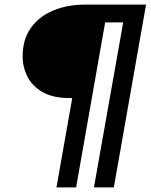

<svg xmlns="http://www.w3.org/2000/svg" viewBox="-20 -720 659 840"><path d="M227 100 296 -291H284Q212 -291 166.5 -317Q121 -343 100 -385Q79 -427 79 -473Q79 -546 114 -596.5Q149 -647 211.5 -673.5Q274 -700 355 -700H619L478 100H391L519 -622H440L313 100Z"/></svg>

Font: DM Sans 9pt Medium
Style: Italic
Weight: 500
Italic angle: -10°
Version: Version 4.004;gftools[0.9.30]